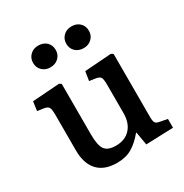

<svg xmlns="http://www.w3.org/2000/svg" viewBox="-175 -890 999 1042"><g transform="rotate(-30 324.0 -369.0)"><path d="M262 14Q183 14 142 -30Q101 -74 101 -157V-379Q101 -413 95 -425Q89 -437 67 -441L25 -447L33 -504L202 -516L215 -508V-190Q215 -122 234 -96Q253 -70 303 -70Q360 -70 393 -105.5Q426 -141 426 -203V-379Q426 -414 420 -425.5Q414 -437 392 -441L351 -447L360 -504L527 -516L540 -508V-112Q540 -86 546.5 -76.5Q553 -67 572 -64L619 -55V0L448 6L434 -76H431Q395 -32 356 -9Q317 14 262 14ZM416 -616Q385 -616 365 -635Q345 -654 345 -684Q345 -713 365 -732.5Q385 -752 416 -752Q448 -752 467.5 -733Q487 -714 487 -684Q487 -655 467 -635.5Q447 -616 416 -616ZM207 -616Q177 -616 157 -635Q137 -654 137 -684Q137 -713 157 -732.5Q177 -752 207 -752Q240 -752 259.5 -733Q279 -714 279 -684Q279 -655 259 -635.5Q239 -616 207 -616Z"/></g></svg>

Font: Literata 12pt Medium
Style: Regular
Weight: 500
Designer: Latin by Veronika Burian and Jose Scaglione. Greek by Irene Vlachou. Cyrillic by Vera Evstafieva.
Foundry: TypeTogether
Version: Version 3.002